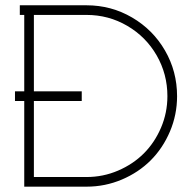

<svg xmlns="http://www.w3.org/2000/svg" viewBox="-20 -699 718 719"><path d="M106.9 -36.1H304.2Q366.2 -36.1 422.1 -60.1Q478 -84 518.6 -124.5Q559.1 -165 583 -220.9Q606.9 -276.9 606.9 -338.9Q606.9 -421.4 566.7 -491.5Q526.4 -561.5 456.5 -602.3Q386.7 -643.1 304.2 -643.1H106.9V-356.9H286.1V-320.8H106.9ZM70.8 -643.1H54.2V-679.2H304.2Q396.5 -679.2 474.6 -633.5Q552.7 -587.9 597.9 -509.8Q643.1 -431.6 643.1 -338.9Q643.1 -269.5 616.5 -206.8Q589.8 -144 544.4 -98.6Q499 -53.2 436.3 -26.6Q373.5 0 304.2 0H70.8V-320.8H36.1V-356.9H70.8Z"/></svg>

Font: Rawengulk
Style: Regular
Weight: 400
Version: Version 0.92